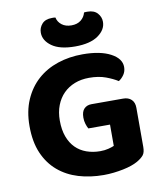

<svg xmlns="http://www.w3.org/2000/svg" viewBox="-92 -913 844 1004"><g transform="rotate(-10 329.5 -411.0)"><path d="M606 -92Q606 -63 595 -49Q584 -35 560 -21Q546 -13 526 -6Q506 1 481.5 6Q457 11 430.5 14Q404 17 378 17Q306 17 244.5 -1.5Q183 -20 137 -59Q91 -98 65 -158Q39 -218 39 -302Q39 -381 65.5 -441.5Q92 -502 137.5 -542.5Q183 -583 244.5 -603.5Q306 -624 377 -624Q470 -624 525 -595Q580 -566 580 -521Q580 -498 568 -480.5Q556 -463 540 -453Q515 -469 477.5 -483Q440 -497 389 -497Q347 -497 312.5 -483.5Q278 -470 253 -445Q228 -420 214 -384Q200 -348 200 -303Q200 -254 213.5 -217.5Q227 -181 251 -157Q275 -133 308.5 -121Q342 -109 381 -109Q405 -109 424.5 -114Q444 -119 455 -124V-237H340Q334 -247 329 -263Q324 -279 324 -297Q324 -329 339 -344Q354 -359 378 -359H546Q574 -359 590 -343.5Q606 -328 606 -300ZM347 -783Q378 -783 397.5 -798.5Q417 -814 423 -838Q428 -839 432 -839Q436 -839 441 -839Q476 -839 494 -819Q512 -799 512 -773Q512 -731 469.5 -701Q427 -671 347 -671Q266 -671 224 -701Q182 -731 182 -773Q182 -799 199.5 -819Q217 -839 253 -839Q258 -839 262 -839Q266 -839 271 -838Q276 -814 296 -798.5Q316 -783 347 -783Z"/></g></svg>

Font: Baloo Da 2
Style: Bold
Weight: 700
Designer: Noopur Datye, Sulekha Rajkumar and Ek Type
Foundry: Ek Type
Version: Version 1.640;hotconv 1.0.111;makeotfexe 2.5.65597; ttfautoh